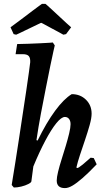

<svg xmlns="http://www.w3.org/2000/svg" viewBox="-20 -954 541 985"><path d="M375 -92Q379 -92 385 -95.5Q391 -99 404.5 -110Q418 -121 445 -145L461 -143L476 -111Q434 -67 403.5 -40.5Q373 -14 351.5 -1.5Q330 11 313 11Q271 11 271 -28Q271 -44 278 -73Q285 -102 296 -136.5Q307 -171 317.5 -206Q328 -241 335 -270.5Q342 -300 342 -317Q342 -334 334 -344Q326 -354 313 -354Q295 -354 269 -322Q243 -290 212.5 -232.5Q182 -175 151 -100L141 -24Q141 -18 125.5 -10Q110 -2 89.5 3Q69 8 51 8L40 -5Q40 -5 45 -36.5Q50 -68 58.5 -120Q67 -172 76.5 -236Q86 -300 96 -365Q106 -430 114.5 -487.5Q123 -545 128.5 -584.5Q134 -624 135 -635Q136 -657 127.5 -666.5Q119 -676 97 -676H60L68 -728Q94 -728 125.5 -729.5Q157 -731 185.5 -732Q214 -733 232.5 -734.5Q251 -736 251 -736L261 -721Q261 -721 254.5 -693Q248 -665 238 -615.5Q228 -566 215.5 -503.5Q203 -441 190 -372Q177 -303 167 -235L173 -233Q218 -325 263 -386Q308 -447 348 -471Q392 -471 421 -442.5Q450 -414 450 -371Q450 -348 440 -312.5Q430 -277 416.5 -237Q403 -197 390.5 -159.5Q378 -122 372 -95ZM34 -814Q42 -820 61 -834Q80 -848 102.5 -865Q125 -882 146 -898Q167 -914 181 -924Q195 -934 195 -934H213Q213 -935 224 -925Q235 -915 252.5 -899Q270 -883 288.5 -865.5Q307 -848 322 -834.5Q337 -821 345 -814L319 -779L305 -776Q300 -779 283.5 -788Q267 -797 247 -807.5Q227 -818 211 -827Q195 -836 191 -837Q188 -836 176 -830Q164 -824 147 -816Q130 -808 112.5 -799.5Q95 -791 81.5 -784.5Q68 -778 63 -776L50 -779Z"/></svg>

Font: Alegreya SemiBold
Style: Italic
Weight: 600
Italic angle: -7°
Designer: Juan Pablo del Peral
Foundry: Huerta Tipografica
Version: Version 2.009